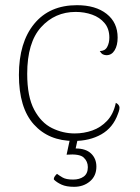

<svg xmlns="http://www.w3.org/2000/svg" viewBox="-20 -532 539 741"><path d="M265 12Q168 12 110.5 -52Q53 -116 53 -243Q53 -368 112 -440Q171 -512 277 -512Q349 -512 391.5 -478.5Q434 -445 434 -387Q434 -357 422.5 -338Q411 -319 391 -319Q384 -319 377.5 -322Q371 -325 365 -335Q385 -335 393.5 -350.5Q402 -366 402 -387Q402 -421 383.5 -443Q365 -465 335.5 -475.5Q306 -486 272 -486Q192 -486 138.5 -427Q85 -368 85 -247Q85 -159 112 -108.5Q139 -58 181 -37.5Q223 -17 268 -17Q304 -17 336.5 -28.5Q369 -40 393.5 -66Q418 -92 427 -135Q436 -131 440 -122.5Q444 -114 435 -92Q416 -39 371 -13.5Q326 12 265 12ZM281 0 272 41Q311 41 331.5 60.5Q352 80 352 111Q352 147 327 168Q302 189 266 189Q236 189 217.5 180.5Q199 172 188 161Q187 155 191.5 148.5Q196 142 200 139Q208 145 221.5 153Q235 161 262 161Q287 161 303 149.5Q319 138 319 113Q319 91 303 76Q287 61 237 65L251 0Z"/></svg>

Font: Arima Thin
Style: Regular
Weight: 100
Designer: Joana Correia and Natanael Gama
Foundry: NDISCOVER
Version: Version 1.101;gftools[0.9.23]